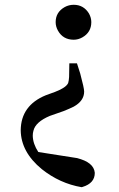

<svg xmlns="http://www.w3.org/2000/svg" viewBox="-20 -569 500 810"><path d="M291 -401.4Q246.1 -401.4 224.6 -439.5Q214.8 -457 214.8 -475.6Q214.8 -517.6 252.9 -539.1Q270.5 -548.8 291 -548.8Q333 -548.8 355.5 -511.7Q365.2 -494.1 365.2 -475.6Q365.2 -432.6 327.1 -411.1Q309.6 -401.4 291 -401.4ZM141.6 72.3 303.7 97.7Q376 115.2 379.9 160.2Q379.9 204.1 328.1 219.7Q325.2 220.7 324.2 220.7Q232.4 205.1 156.2 144.5Q68.4 72.3 67.4 -19.5Q68.4 -124 172.9 -167L212.9 -181.6Q258.8 -199.2 267.6 -218.8Q270.5 -228.5 271.5 -244.1L272.5 -301.8H304.7L318.4 -258.8Q335 -197.3 335 -182.6Q335 -143.6 291 -119.1Q273.4 -110.4 249 -100.6L190.4 -80.1Q129.9 -54.7 121.1 -17.6Q118.2 -7.8 118.2 3.9Q119.1 38.1 141.6 72.3Z"/></svg>

Font: GenYoMin JP SemiBold
Style: Regular
Weight: 600
Version: Version 1.001;PS 1;hotconv 16.6.51;makeotf.lib2.5.65220 DEVE